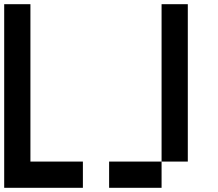

<svg xmlns="http://www.w3.org/2000/svg" viewBox="-20 -895 1040 915"><path d="M0 0V-875H125V-125H375V0ZM500 0V-125H750V0ZM750 -125V-875H875V-125Z"/></svg>

Font: Galmuri7 Regular
Style: Regular
Weight: 400
Designer: Lee Minseo (quiple)
Version: Version 2.399;hotconv 1.1.1;makeotfexe 2.6.0 DEVELOPMENT